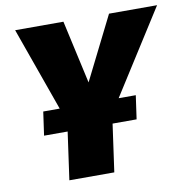

<svg xmlns="http://www.w3.org/2000/svg" viewBox="-78 -773 840 850"><g transform="rotate(-10 341.5 -348.0)"><path d="M444 -320H521L506 -214H398L368 0H166L196 -214H90L105 -320H179L45 -696H262L325 -412L467 -696H683Z"/></g></svg>

Font: FiraGO Heavy
Style: Italic
Weight: 900
Italic angle: -8°
Designer: bBox Type GmbH
Foundry: bBox Type GmbH
Version: Version 1.001